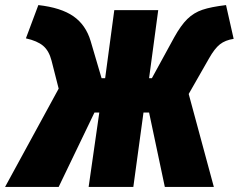

<svg xmlns="http://www.w3.org/2000/svg" viewBox="-62 -736 940 756"><path d="M858 -583Q825 -578 804 -561.5Q783 -545 761 -506L681 -366L780 0H587L525 -293H503L463 0H287L329 -293H310L169 0H-42L169 -387L141 -497Q131 -536 108 -555.5Q85 -575 40 -585L89 -716Q178 -706 227 -672Q276 -638 295 -574L338 -428H352L388 -696H561L525 -428H536L624 -589Q650 -636 675.5 -661Q701 -686 735 -697.5Q769 -709 828 -716Z"/></svg>

Font: Fira Sans Extra Condensed Black
Style: Italic
Weight: 900
Width: 3
Italic angle: -8°
Designer: Carrois Corporate & Edenspiekermann AG
Foundry: Carrois Corporate GbR & Edenspiekermann AG
Version: Version 4.203